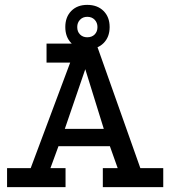

<svg xmlns="http://www.w3.org/2000/svg" viewBox="-20 -768 699 788"><path d="M9 0V-78H106L268 -511H171V-589H375L556 -78H650V0H402V-78H463L431 -168H220L187 -78H249V0ZM246 -239H406L330 -484ZM338 -748Q380 -748 405 -723Q430 -698 430 -657Q430 -616 405 -591Q380 -566 338 -566Q297 -566 272.5 -591Q248 -616 248 -657Q248 -698 272.5 -723Q297 -748 338 -748ZM338 -699Q320 -699 308.5 -687Q297 -675 297 -657Q297 -638 308.5 -626.5Q320 -615 338 -615Q357 -615 368.5 -626.5Q380 -638 380 -657Q380 -675 368.5 -687Q357 -699 338 -699Z"/></svg>

Font: Podkova Medium
Style: Regular
Weight: 500
Designer: Ilya Yudin
Foundry: Cyreal (www.cyreal.org)
Version: Version 2.103